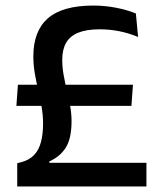

<svg xmlns="http://www.w3.org/2000/svg" viewBox="-20 -671 578 691"><path d="M39 -290 44.5 -366H458.5L453 -290ZM157.5 -85H507V0H42V-83.5L57 -87.5Q85.5 -95 102.8 -113.2Q120 -131.5 127.5 -160Q135 -188.5 135 -227Q135 -256 129.8 -285.8Q124.5 -315.5 117.5 -346Q110.5 -376.5 105.2 -407Q100 -437.5 100 -468Q100 -559.5 152.5 -605.2Q205 -651 316 -651Q357.5 -651 397.5 -643.2Q437.5 -635.5 469 -622.5L477 -538Q443 -552 408.5 -558.8Q374 -565.5 338.5 -565.5Q291 -565.5 261.2 -553.2Q231.5 -541 217.8 -516.8Q204 -492.5 204 -455.5Q204 -429 209 -401.2Q214 -373.5 220.8 -345.2Q227.5 -317 232.5 -289.2Q237.5 -261.5 237.5 -235Q237.5 -173 217 -140.2Q196.5 -107.5 157.5 -90Z"/></svg>

Font: Anek Odia Medium
Style: Regular
Weight: 500
Designer: Yesha Goshar & Mahesh Sahu (Odia), Yesha Goshar (Latin)
Foundry: Ek Type
Version: Version 1.003